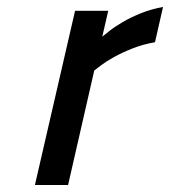

<svg xmlns="http://www.w3.org/2000/svg" viewBox="-20 -530 487 550"><path d="M195 -499H290L273 -425Q278 -429 293 -441Q308 -453 331 -466.5Q354 -480 383.5 -492Q413 -504 447 -510L424 -409Q389 -403 359 -391Q329 -379 306.5 -366.5Q284 -354 269.5 -343Q255 -332 250 -328L175 0H80Z"/></svg>

Font: Panefresco 600wt
Style: Italic
Weight: 600
Foundry: Campivisivi & Chank Co
Version: Version 1.000